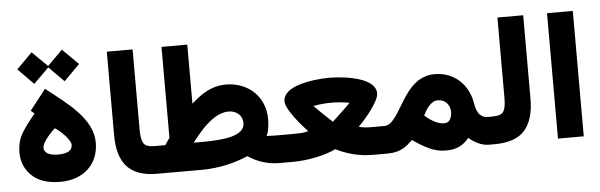

<svg xmlns="http://www.w3.org/2000/svg" viewBox="-47 -878 3271 1047"><g transform="rotate(-5 1588.0 -354.0)"><path d="M138.7 -385.3C111.3 -353.5 87.9 -321.8 67.9 -290.5C47.9 -258.8 38.1 -222.2 38.1 -180.7C38.1 -129.4 55.7 -86.9 91.3 -53.2C126.5 -19 178.7 -2 248 -2C369.1 -2 457.5 -76.2 457.5 -198.7C457.5 -330.6 320.8 -425.3 207 -514.6L119.1 -402.3ZM325.2 -197.3C325.2 -165.5 296.9 -151.4 247.6 -151.4C202.1 -151.4 170.9 -165.5 170.9 -194.3C170.9 -223.1 213.4 -271 242.2 -295.9C276.9 -272 325.2 -225.1 325.2 -197.3ZM65.9 -633.3 151.4 -546.4 234.9 -629.4 317.4 -546.4 403.8 -633.3 317.4 -719.2 234.9 -637.2 151.4 -719.2Z M560.5 -230.5C560.5 -77.6 624.5 0 774.4 0H786.6V-151.4H774.4C743.2 -151.4 723.1 -158.7 714.8 -173.8C706.1 -188.5 701.7 -211.9 701.7 -244.6V-687H560.5Z M1189.5 -452.1C1115.7 -451.7 1059.1 -416.5 1001 -363.8V-687H859.9V-189C850.6 -176.8 842.3 -164.6 834 -151.4H767.1V0H1020C1115.2 0 1203.6 -22 1274.4 -52.7C1316.9 -24.9 1370.6 0 1447.3 0H1461.4V-151.4H1446.8C1421.9 -151.4 1403.3 -152.8 1388.2 -153.3C1394.5 -164.6 1398.9 -179.2 1401.4 -197.8C1403.8 -216.3 1404.8 -231.9 1404.8 -245.1C1404.8 -365.7 1315.4 -452.1 1189.5 -452.1ZM1192.9 -304.2C1235.8 -304.2 1269 -277.3 1269 -234.9C1269 -160.6 1148.4 -151.4 1027.3 -151.4H989.7C1006.3 -174.8 1025.9 -198.2 1047.9 -221.7C1091.8 -268.6 1142.6 -304.2 1192.9 -304.2Z M1755.4 -439.5C1704.1 -439.5 1642.1 -432.6 1589.8 -416C1537.6 -399.4 1502 -372.1 1502 -332.5C1502 -290 1577.6 -200.7 1617.2 -159.7C1603 -155.3 1585.9 -152.8 1565.4 -152.3C1544.9 -151.9 1529.8 -151.4 1519.5 -151.4H1441.9V0H1519C1558.6 0 1600.6 -4.4 1644 -13.2C1687.5 -22 1724.6 -33.7 1755.4 -48.8C1813.5 -19.5 1880.4 0 1958 0H2033.7V-151.4H1957.5C1938.5 -151.4 1916.5 -152.8 1893.6 -159.2C1934.6 -200.2 2009.3 -288.6 2009.3 -332.5C2009.3 -372.1 1973.1 -399.4 1921.4 -416C1869.6 -432.6 1807.6 -439.5 1755.4 -439.5ZM1755.9 -303.2C1786.6 -303.2 1819.8 -300.3 1855 -293.9C1820.8 -258.8 1753.4 -197.3 1755.4 -198.7C1757.3 -197.3 1690.9 -258.8 1656.7 -293.9C1691.9 -300.3 1725.1 -303.2 1755.9 -303.2Z M2035.6 0C2110.8 0 2141.6 -29.3 2175.8 -62.5C2203.6 -42.5 2232.4 -25.4 2262.2 -10.7C2292 3.9 2323.7 11.2 2357.9 11.2C2412.1 11.2 2449.7 -5.9 2483.4 -47.4C2495.6 -35.2 2511.7 -24.4 2532.2 -14.6C2552.2 -4.9 2572.8 0 2593.8 0H2606.9V-151.4H2594.2C2581.1 -151.4 2568.8 -157.2 2556.6 -168.5C2544.4 -179.7 2535.6 -201.7 2530.3 -234.4C2514.6 -331.5 2440.9 -409.2 2329.6 -409.2C2241.2 -409.2 2189 -345.7 2148.9 -280.3C2107.9 -214.8 2077.6 -151.4 2033.2 -151.4H2014.6L2014.2 0ZM2334.5 -265.6C2355.5 -265.6 2372.1 -258.8 2384.3 -245.1C2396.5 -231 2402.3 -214.8 2402.3 -196.8C2402.3 -182.1 2398.9 -168.5 2392.6 -156.2C2386.2 -144 2375 -137.7 2358.9 -137.7C2345.7 -137.7 2328.1 -141.6 2307.1 -151.9C2291 -160.2 2273.4 -172.4 2254.4 -189.5C2268.6 -218.8 2295.4 -265.6 2334.5 -265.6Z M2587.4 0H2623C2699.7 0 2755.4 -19.5 2789.1 -58.1C2822.8 -96.7 2839.8 -154.3 2839.8 -230V-687H2698.7V-244.1C2698.7 -211.4 2694.3 -188 2686 -173.3C2677.7 -158.7 2656.7 -151.4 2623.5 -151.4H2587.4Z M2970.2 -687V-0.5H3111.3V-687Z"/></g></svg>

Font: Vazirmatn Black
Style: Regular
Weight: 900
Designer: Saber Rastikerdar
Foundry: Saber Rastikerdar
Version: Version 33.003